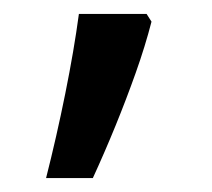

<svg xmlns="http://www.w3.org/2000/svg" viewBox="-20 -136 303 275"><path d="M190 -116 197 -105Q188 -70 174.5 -32Q161 6 145.5 44Q130 82 113 119H46Q61 60 73.5 -2Q86 -64 93 -116Z"/></svg>

Font: oriya25
Style: Book
Weight: 400
Designer: Jelle Bosma - Monotype Design Team
Foundry: Monotype Imaging Inc.
Version: Version 2.003